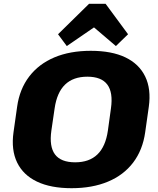

<svg xmlns="http://www.w3.org/2000/svg" viewBox="-20 -978 831 1009"><path d="M356 11Q247 11 174.5 -23.5Q102 -58 70 -124Q38 -190 51 -283L70 -417Q83 -510 133.5 -576Q184 -642 266 -676.5Q348 -711 457 -711Q567 -711 639 -676.5Q711 -642 743 -576Q775 -510 762 -417L743 -283Q730 -190 680 -124Q630 -58 547.5 -23.5Q465 11 356 11ZM375 -125Q449 -125 492 -166.5Q535 -208 547 -292L563 -408Q575 -492 544 -533.5Q513 -575 439 -575Q365 -575 322 -533.5Q279 -492 267 -408L250 -292Q238 -208 269 -166.5Q300 -125 375 -125ZM285 -798 448 -958H535L653 -798L589 -736L474 -834L331 -736Z"/></svg>

Font: Pathway Extreme 8pt Thin 12pt ExtraBold
Style: Italic
Weight: 800
Italic angle: -8°
Version: Version 1.001;gftools[0.9.26]